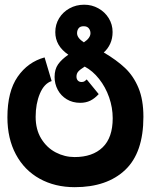

<svg xmlns="http://www.w3.org/2000/svg" viewBox="-20 -778 640 816"><path d="M11.5 -279.5Q11.5 -389 55 -451.8Q98.5 -514.5 169.5 -534L199.5 -433.5Q167.5 -423 149.5 -380Q131.5 -337 131.5 -281.5Q131.5 -227.5 155.2 -188.8Q179 -150 217 -130.2Q255 -110.5 297 -110.5Q373.5 -110.5 416.2 -151.8Q459 -193 459 -275.5Q459 -320.5 443.8 -364.2Q428.5 -408 401.2 -442.5Q374 -477 340 -495Q320 -482.5 312.5 -473.8Q305 -465 305 -452.5Q305 -442 310.8 -435.8Q316.5 -429.5 327 -429.5Q334 -429.5 338.5 -432.2Q343 -435 348.5 -440.5L399.5 -378Q382.5 -359.5 363.8 -350.2Q345 -341 321 -341Q288.5 -341 263.8 -356Q239 -371 225.5 -396.2Q212 -421.5 212 -451Q212 -483.5 226.8 -504.5Q241.5 -525.5 270.5 -545.5Q215 -583 215 -641.5Q215 -674 231.2 -700.5Q247.5 -727 275.5 -742.5Q303.5 -758 338 -758Q370.5 -758 398.2 -742.5Q426 -727 442.2 -700.5Q458.5 -674 458.5 -642Q458.5 -614.5 448.5 -592.5Q438.5 -570.5 421 -555Q475.5 -523 511.5 -489Q547.5 -455 568.5 -404.5Q589.5 -354 589.5 -281.5Q589.5 -129 512 -55.8Q434.5 17.5 297.5 17.5Q213.5 17.5 148.5 -18.5Q83.5 -54.5 47.5 -121.8Q11.5 -189 11.5 -279.5ZM336.5 -598Q364.5 -616.5 364.5 -637Q364.5 -648.5 357.5 -657.5Q350.5 -666.5 335.5 -666.5Q320.5 -666.5 314 -657.8Q307.5 -649 307.5 -637Q307.5 -616.5 336.5 -598Z"/></svg>

Font: JuliaMono ExtraBold
Style: Regular
Weight: 800
Monospace: yes
Designer: cormullion
Foundry: corm
Version: Version 0.055; ttfautohint (v1.8.4)